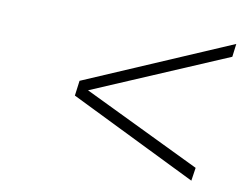

<svg xmlns="http://www.w3.org/2000/svg" viewBox="-55 -609 715 562"><g transform="rotate(10 302.5 -327.5)"><path d="M166 -305.2 171.9 -350.1 605 -536.1 600.1 -497.1 201.2 -327.1 550.8 -158.2 544.9 -119.1Z"/></g></svg>

Font: Trueno UltraLight
Style: Italic
Weight: 250
Designer: Julieta Ulanovsky
Foundry: Julieta Ulanovsky
Version: Version 3.001b | FøM Fix